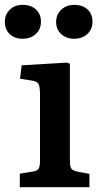

<svg xmlns="http://www.w3.org/2000/svg" viewBox="-47 -777 412 797"><path d="M46.9 -616.2Q13.7 -616.2 -6.6 -635.5Q-26.9 -654.8 -26.9 -686Q-26.9 -716.8 -6.3 -736.8Q14.2 -756.8 46.9 -756.8Q82 -756.8 102.5 -737.5Q123 -718.3 123 -687Q123 -655.8 101.8 -636Q80.6 -616.2 46.9 -616.2ZM186 -686Q186 -716.8 207.3 -736.8Q228.5 -756.8 261.2 -756.8Q296.4 -756.8 316.7 -737.5Q336.9 -718.3 336.9 -687Q336.9 -655.8 315.7 -636Q294.4 -616.2 261.2 -616.2Q228 -616.2 207 -635.5Q186 -654.8 186 -686ZM35.2 0V-56.2L88.9 -64.9Q108.4 -67.9 113.8 -77.4Q119.1 -86.9 119.1 -111.8V-381.8Q119.1 -417 113 -428.5Q106.9 -439.9 83 -442.9L36.1 -450.2L43 -505.9L231 -517.1L243.2 -512.2V-110.8Q243.2 -86.9 248.5 -78.1Q253.9 -69.3 272.9 -64.9L324.2 -55.2V0Z"/></svg>

Font: Literata Book SemiBold
Style: Regular
Weight: 600
Designer: Latin by Veronika Burian and Jose Scaglione. Greek by Irene Vlachou. Cyrillic by Vera Evstafieva
Foundry: TypeTogether
Version: Version 2.003;PS 002.003;hotconv 1.0.88;makeotf.lib2.5.64775